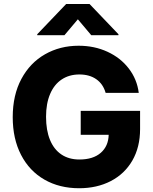

<svg xmlns="http://www.w3.org/2000/svg" viewBox="-20 -950 781 979"><path d="M384.8 -570.3Q333 -570.3 294.7 -544.9Q256.3 -519.5 235.6 -470.9Q214.8 -422.4 214.8 -354.5Q214.8 -285.6 234.9 -236.8Q254.9 -188 293 -162.4Q331.1 -136.7 384.8 -136.7Q454.6 -136.7 493.7 -170.7Q532.7 -204.6 534.2 -262.7H391.6V-384.8H694.3V-292Q694.3 -199.7 654.8 -131.3Q615.2 -63 544.7 -26.6Q474.1 9.8 383.8 9.8Q283.2 9.8 206.5 -34.2Q129.9 -78.1 87.4 -160.2Q44.9 -242.2 44.9 -352.5Q44.9 -465.3 89.1 -547.6Q133.3 -629.9 209.7 -673.3Q286.1 -716.8 380.9 -716.8Q461.4 -716.8 528.1 -686Q594.7 -655.3 636.7 -600.6Q678.7 -545.9 687.5 -476.6H518.6Q505.9 -521.5 471.2 -545.9Q436.5 -570.3 384.8 -570.3ZM377 -851.6 308.6 -770.5H169.9V-775.4L317.4 -929.7H436.5L584 -775.4V-770.5H445.3Z"/></svg>

Font: Pretendard Std ExtraBold
Style: Regular
Weight: 800
Designer: Base glyphs from Inter by Rasmus Andersson; Hangeul glyphs from Noto Sans CJK(Source Han Sans) by Jang Soo-young and Kan
Foundry: Kil Hyung-jin
Version: Version 1.309